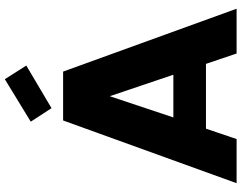

<svg xmlns="http://www.w3.org/2000/svg" viewBox="-120 -858 978 777"><g transform="rotate(-90 368.5 -469.0)"><path d="M541 0 499 -124H236.8L194.8 0H16.1L270 -702.1H467.8L722.2 0ZM455.1 -255.9 368.2 -513.2 282.2 -255.9ZM437 -938 492.2 -851.1 319.8 -749 265.1 -833Z"/></g></svg>

Font: SVN-Poppins
Style: Bold
Weight: 700
Designer: Ninad Kale (Devanagari), Jonny Pinhorn (Latin)
Foundry: Indian Type Foundry
Version: Version 3.200;PS 1.000;hotconv 16.6.54;makeotf.lib2.5.65590